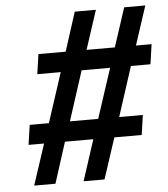

<svg xmlns="http://www.w3.org/2000/svg" viewBox="-52 -766 712 813"><g transform="rotate(-5 304.0 -359.5)"><path d="M150.9 0 206.5 -173.8H327.1L270.5 0H359.4L416.5 -173.8H532.7L544.9 -257.8H444.3L512.7 -468.8H595.7L607.9 -553.2H541.5L595.7 -718.8H505.9L451.7 -553.2H331.5L385.7 -718.8H295.9L242.7 -553.2H127L114.7 -468.8H214.4L145.5 -257.8H64L51.8 -173.8H117.7L60.5 0ZM303.2 -468.8H424.3L355 -257.8H234.9Z"/></g></svg>

Font: Winston SemiBold
Style: Italic
Weight: 600
Italic angle: -8.13011°
Designer: Vernon Adams, Kim Jin-seong, David Berlow, Cristiano Sobral
Foundry: The Winston Project Authors
Version: Version 3.004